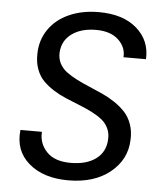

<svg xmlns="http://www.w3.org/2000/svg" viewBox="-52 -752 685 804"><g transform="rotate(5 291.0 -349.5)"><path d="M509.8 -184.1Q506.8 -101.1 439.7 -47.1Q372.6 6.8 264.2 6.8Q159.7 6.8 98.4 -45.9Q37.1 -98.6 46.9 -186H137.2Q133.8 -137.2 167.2 -102.1Q200.7 -66.9 268.1 -66.9Q334 -66.9 373.5 -95.7Q413.1 -124.5 416 -176.8Q418 -203.6 407.7 -225.1Q397.5 -246.6 378.7 -261.2Q359.9 -275.9 335 -288.3Q310.1 -300.8 282.2 -311.8Q254.4 -322.8 226.6 -334.5Q198.7 -346.2 173.8 -361.8Q148.9 -377.4 129.6 -396.7Q110.4 -416 99.6 -444.8Q88.9 -473.6 89.8 -508.8Q90.3 -566.9 121.1 -612.1Q151.9 -657.2 206.5 -681.6Q261.2 -706.1 331.1 -706.1Q433.6 -706.1 491.2 -655.8Q548.8 -605.5 544.9 -526.9H450.2Q453.6 -568.4 420.7 -599.6Q387.7 -630.9 326.2 -630.9Q263.7 -630.9 224.4 -602.3Q185.1 -573.7 182.1 -523.9Q180.7 -498.5 191.2 -478Q201.7 -457.5 220.9 -443.1Q240.2 -428.7 265.4 -416Q290.5 -403.3 318.6 -391.6Q346.7 -379.9 374.5 -367.2Q402.3 -354.5 427.5 -337.6Q452.6 -320.8 471.7 -300.3Q490.7 -279.8 501.2 -250Q511.7 -220.2 509.8 -184.1Z"/></g></svg>

Font: Poppins
Style: Italic
Weight: 400
Italic angle: -10°
Designer: Ninad Kale (Devanagari), Jonny Pinhorn (Latin)
Foundry: Indian Type Foundry
Version: Version 3.200;PS 1.000;hotconv 16.6.54;makeotf.lib2.5.65590